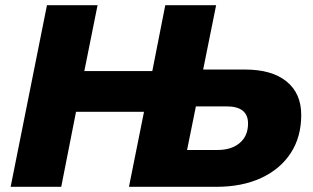

<svg xmlns="http://www.w3.org/2000/svg" viewBox="-20 -720 1208 740"><path d="M21 0 161 -700H356L305 -446H567L617 -700H813L763 -452H924Q1028 -452 1084.5 -406Q1141 -360 1141 -277Q1141 -192 1100.5 -130Q1060 -68 986.5 -34Q913 0 814 0H477L535 -289H273L216 0ZM735 -310 701 -142H819Q872 -142 904 -169Q936 -196 936 -244Q936 -310 853 -310Z"/></svg>

Font: Montserrat ExtraBold
Style: Italic
Weight: 800
Italic angle: -11.3°
Designer: Julieta Ulanovsky
Foundry: Julieta Ulanovsky
Version: Version 9.000; ttfautohint (v1.8.4.7-5d5b)